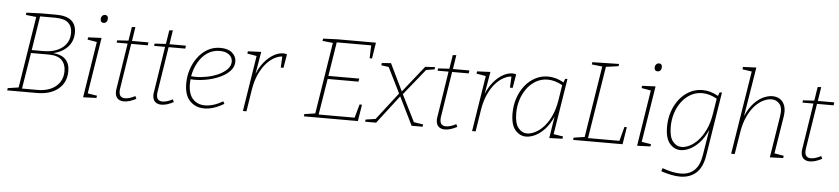

<svg xmlns="http://www.w3.org/2000/svg" viewBox="-52 -1099 7299 1670"><g transform="rotate(5 3598.0 -264.5)"><path d="M535 -212Q535 -114 466 -57Q397 0 279 0H20L23 -20L117 -34L216 -658L125 -668L128 -688L253 -693H387Q563 -693 563 -552Q563 -477 516.5 -426.5Q470 -376 392 -358Q535 -345 535 -212ZM378 -666H249L202 -368H303Q405 -368 467.5 -415.5Q530 -463 530 -547Q530 -603 495 -634.5Q460 -666 378 -666ZM281 -27Q383 -27 442.5 -77Q502 -127 502 -211Q502 -271 466 -306.5Q430 -342 352 -342H198L147 -27Z M683 2 760 -487 678 -501 681 -521 798 -526 720 -35 802 -22 799 -2ZM804 -658Q776 -658 776 -689Q776 -705 786 -716.5Q796 -728 811 -728Q838 -728 838 -697Q838 -680 828.5 -669Q819 -658 804 -658Z M1146 -25Q1086 7 1039 7Q1004 7 983.5 -12.5Q963 -32 963 -73Q963 -80 964 -86Q965 -92 966 -98L1028 -497H932L935 -517L1033 -523L1052 -643L1083 -646L1064 -523H1208L1204 -497H1059L997 -102Q996 -97 995.5 -90.5Q995 -84 995 -78Q995 -47 1009 -34Q1023 -21 1046 -21Q1065 -21 1088 -28Q1111 -35 1135 -48Z M1473 -25Q1413 7 1366 7Q1331 7 1310.5 -12.5Q1290 -32 1290 -73Q1290 -80 1291 -86Q1292 -92 1293 -98L1355 -497H1259L1262 -517L1360 -523L1379 -643L1410 -646L1391 -523H1535L1531 -497H1386L1324 -102Q1323 -97 1322.5 -90.5Q1322 -84 1322 -78Q1322 -47 1336 -34Q1350 -21 1373 -21Q1392 -21 1415 -28Q1438 -35 1462 -48Z M1740 7Q1665 7 1615.5 -43Q1566 -93 1566 -197Q1566 -259 1585 -318Q1604 -377 1639.5 -425Q1675 -473 1724.5 -501.5Q1774 -530 1836 -530Q1902 -530 1938.5 -499Q1975 -468 1975 -421Q1975 -378 1944.5 -343.5Q1914 -309 1863.5 -284.5Q1813 -260 1753 -247Q1693 -234 1635 -234Q1625 -234 1616.5 -234.5Q1608 -235 1600 -236Q1598 -216 1598 -197Q1598 -106 1639 -63Q1680 -20 1744 -20Q1817 -20 1901 -69L1912 -48Q1821 7 1740 7ZM1832 -503Q1770 -503 1722.5 -469.5Q1675 -436 1644.5 -381Q1614 -326 1603 -262Q1623 -260 1644 -260Q1694 -260 1746.5 -271Q1799 -282 1843.5 -303Q1888 -324 1916 -353.5Q1944 -383 1944 -419Q1944 -456 1914 -479.5Q1884 -503 1832 -503Z M2078 0 2155 -487 2073 -501 2076 -521 2192 -526 2159 -331Q2183 -391 2220.5 -436Q2258 -481 2301 -505.5Q2344 -530 2385 -530Q2403 -530 2417 -525L2397 -405H2373L2378 -502Q2348 -501 2312 -482.5Q2276 -464 2241.5 -426Q2207 -388 2179.5 -329.5Q2152 -271 2139 -191L2109 0Z M3084 -145H3105L3082 0H2610L2613 -20L2707 -34L2806 -658L2715 -668L2718 -688L2844 -693H3179L3157 -553H3136L3140 -666H2839L2792 -369H3062L3057 -342H2788L2737 -27H3051Z M3145 0 3148 -19 3234 -32 3418 -270 3308 -492 3243 -501 3245 -521 3325 -527 3440 -290 3624 -521 3710 -526 3707 -506 3634 -494 3451 -267 3568 -33 3650 -20 3647 0H3551L3430 -246L3241 0Z M3948 -25Q3888 7 3841 7Q3806 7 3785.5 -12.5Q3765 -32 3765 -73Q3765 -80 3766 -86Q3767 -92 3768 -98L3830 -497H3734L3737 -517L3835 -523L3854 -643L3885 -646L3866 -523H4010L4006 -497H3861L3799 -102Q3798 -97 3797.5 -90.5Q3797 -84 3797 -78Q3797 -47 3811 -34Q3825 -21 3848 -21Q3867 -21 3890 -28Q3913 -35 3937 -48Z M4079 0 4156 -487 4074 -501 4077 -521 4193 -526 4160 -331Q4184 -391 4221.5 -436Q4259 -481 4302 -505.5Q4345 -530 4386 -530Q4404 -530 4418 -525L4398 -405H4374L4379 -502Q4349 -501 4313 -482.5Q4277 -464 4242.5 -426Q4208 -388 4180.5 -329.5Q4153 -271 4140 -191L4110 0Z M4551 7Q4495 7 4455.5 -39Q4416 -85 4416 -185Q4416 -256 4437 -318Q4458 -380 4496 -428Q4534 -476 4585.5 -503Q4637 -530 4697 -530Q4729 -530 4763 -521Q4797 -512 4834 -491L4846 -523H4866L4788 -35L4871 -22L4868 -2L4753 2L4783 -189Q4753 -120 4713 -77Q4673 -34 4630.5 -13.5Q4588 7 4551 7ZM4557 -21Q4589 -21 4626.5 -39.5Q4664 -58 4699.5 -96Q4735 -134 4763 -193Q4791 -252 4804 -333L4825 -466Q4791 -485 4759 -494Q4727 -503 4696 -503Q4642 -503 4597 -478Q4552 -453 4518.5 -409.5Q4485 -366 4466.5 -309Q4448 -252 4448 -188Q4448 -100 4480 -60.5Q4512 -21 4557 -21Z M5396 -151H5417L5393 0H4961L4964 -20L5059 -34L5158 -658L5066 -668L5069 -688L5302 -693L5299 -673L5190 -658L5089 -27H5363Z M5520 2 5597 -487 5515 -501 5518 -521 5635 -526 5557 -35 5639 -22 5636 -2ZM5641 -658Q5613 -658 5613 -689Q5613 -705 5623 -716.5Q5633 -728 5648 -728Q5675 -728 5675 -697Q5675 -680 5665.5 -669Q5656 -658 5641 -658Z M5915 237Q5878 237 5836.5 228.5Q5795 220 5749 205L5758 177Q5802 193 5841.5 201.5Q5881 210 5916 210Q5992 210 6037.5 166.5Q6083 123 6097 33L6133 -190Q6103 -121 6062.5 -77.5Q6022 -34 5979.5 -13.5Q5937 7 5900 7Q5844 7 5804.5 -39Q5765 -85 5765 -185Q5765 -256 5786 -318Q5807 -380 5845 -428Q5883 -476 5934.5 -503Q5986 -530 6046 -530Q6078 -530 6111.5 -521Q6145 -512 6183 -491L6195 -523H6215L6127 31Q6110 140 6054.5 188.5Q5999 237 5915 237ZM5906 -21Q5938 -21 5975.5 -39.5Q6013 -58 6048.5 -96Q6084 -134 6112 -193Q6140 -252 6153 -333L6174 -466Q6140 -485 6108 -494Q6076 -503 6045 -503Q5991 -503 5946 -478Q5901 -453 5867.5 -409.5Q5834 -366 5815.5 -309Q5797 -252 5797 -188Q5797 -100 5829 -60.5Q5861 -21 5906 -21Z M6679 2 6736 -358Q6749 -435 6721.5 -468.5Q6694 -502 6651 -502Q6618 -502 6580 -484Q6542 -466 6506.5 -428Q6471 -390 6443.5 -331Q6416 -272 6403 -191L6372 0H6341L6457 -728L6375 -740L6378 -761L6494 -766L6424 -335Q6455 -407 6495 -449.5Q6535 -492 6577 -511Q6619 -530 6656 -530Q6694 -530 6722.5 -511.5Q6751 -493 6764 -455.5Q6777 -418 6768 -360L6716 -36L6798 -22L6795 -2Z M7134 -25Q7074 7 7027 7Q6992 7 6971.5 -12.5Q6951 -32 6951 -73Q6951 -80 6952 -86Q6953 -92 6954 -98L7016 -497H6920L6923 -517L7021 -523L7040 -643L7071 -646L7052 -523H7196L7192 -497H7047L6985 -102Q6984 -97 6983.5 -90.5Q6983 -84 6983 -78Q6983 -47 6997 -34Q7011 -21 7034 -21Q7053 -21 7076 -28Q7099 -35 7123 -48Z"/></g></svg>

Font: Bitter ExtraLight
Style: Italic
Weight: 200
Italic angle: -9°
Designer: Sol Matas, and Bitter project Authors
Foundry: Sol Matas
Version: Version 2.001